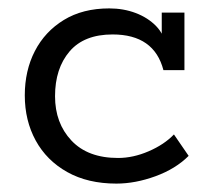

<svg xmlns="http://www.w3.org/2000/svg" viewBox="-20 -427 502 457"><path d="M257 10Q189 10 140 -17.5Q91 -45 65 -92.5Q39 -140 39 -200Q39 -259 63 -305.5Q87 -352 132 -379.5Q177 -407 240 -407Q274 -407 303 -396Q332 -385 351.5 -365Q371 -345 375 -316L365 -314V-397H419V-260H369Q347 -345 248 -345Q180 -345 145.5 -304.5Q111 -264 111 -198Q111 -134 150 -92.5Q189 -51 261 -51Q297 -51 334 -67Q371 -83 394 -107L429 -56Q398 -25 350 -7.5Q302 10 257 10Z"/></svg>

Font: Rokkitt SemiBold
Style: Regular
Weight: 400
Version: Version 3.103